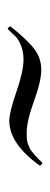

<svg xmlns="http://www.w3.org/2000/svg" viewBox="160 -480 127 486"><g transform="rotate(-90 223.0 -236.5)"><path d="M316 -240Q336 -240 351.5 -246.5Q367 -253 373.5 -259.5Q380 -266 392 -279Q395 -282 399 -275Q400 -273 399 -272Q362 -226 339.5 -210.5Q317 -195 290 -195Q261 -195 210.5 -213.5Q160 -232 130 -232Q122 -232 115 -231.5Q108 -231 101.5 -228.5Q95 -226 91.5 -224.5Q88 -223 82 -218Q76 -213 74 -211.5Q72 -210 64.5 -202.5Q57 -195 55 -193Q54 -192 52 -193Q50 -194 48.5 -196.5Q47 -199 48 -200Q103 -276 161 -276Q182 -276 234 -258Q286 -240 316 -240Z"/></g></svg>

Font: Cormorant SC
Style: Regular
Weight: 400
Designer: Christian Thalmann (Catharsis Fonts)
Version: Version 1.000;PS 002.000;hotconv 1.0.88;makeotf.lib2.5.64775